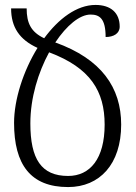

<svg xmlns="http://www.w3.org/2000/svg" viewBox="-20 -748 553 778"><path d="M471 -243C471 -393 391 -509 204 -576C250 -645 303 -689 347 -689C384 -689 408 -672 408 -598C440 -598 465 -612 465 -640C465 -696 429 -728 367 -728C291 -728 217 -672 159 -593C106 -618 88 -654 88 -714H25C25 -638 59 -587 132 -554C74 -460 37 -344 37 -250C37 -81 104 10 256 10C384 10 471 -83 471 -243ZM103 -248C103 -352 135 -455 179 -536C347 -473 404 -378 404 -243C404 -105 345 -35 256 -35C147 -35 103 -104 103 -248Z"/></svg>

Font: Noto Serif Armenian ExtraCondensed
Style: Regular
Weight: 400
Width: 2
Designer: Monotype Design Team
Foundry: Monotype Imaging Inc.
Version: Version 2.008